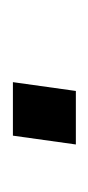

<svg xmlns="http://www.w3.org/2000/svg" viewBox="62 -202 140 305"><g transform="rotate(-90 132.5 -50.0)"><path d="M55 0 69 -100H154L140 0Z"/></g></svg>

Font: Finlandica
Style: Italic
Weight: 400
Italic angle: -8°
Designer: Niklas Ekholm, Juho Hiilivirta, Jaakko Suomalainen
Foundry: Helsinki Type Studio
Version: Version 1.064